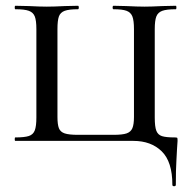

<svg xmlns="http://www.w3.org/2000/svg" viewBox="-20 -488 663 665"><path d="M442 0H33Q31 0 31 -6Q31 -12 33 -12Q65 -12 80 -17Q95 -22 100.5 -36.5Q106 -51 106 -81V-387Q106 -417 100.5 -431Q95 -445 80 -450.5Q65 -456 33 -456Q31 -456 31 -462Q31 -468 33 -468L80 -467Q118 -465 142 -465Q167 -465 205 -467L250 -468Q253 -468 253 -462Q253 -456 250 -456Q219 -456 204 -450.5Q189 -445 184 -431Q179 -417 179 -387V-83Q179 -57 184 -44Q189 -31 204 -26Q219 -21 250 -21H373Q404 -21 418.5 -26Q433 -31 438.5 -44Q444 -57 444 -83V-387Q444 -417 438.5 -431Q433 -445 418.5 -450.5Q404 -456 373 -456Q370 -456 370 -462Q370 -468 373 -468L417 -467Q457 -465 481 -465Q503 -465 543 -467L589 -468Q591 -468 591 -462Q591 -456 589 -456Q557 -456 542 -450.5Q527 -445 521.5 -431Q516 -417 516 -387V-81Q516 -49 521.5 -35Q527 -21 541 -16.5Q555 -12 585 -12Q593 -12 594 -10.5Q595 -9 595 0Q595 6 593 30Q593 37 591 68Q589 99 589 152Q589 157 583 157Q577 157 577 152Q577 72 540 36Q503 0 442 0Z"/></svg>

Font: Cormorant Unicase Medium
Style: Regular
Weight: 500
Designer: Christian Thalmann (Catharsis Fonts)
Foundry: Catharsis Fonts
Version: Version 4.000